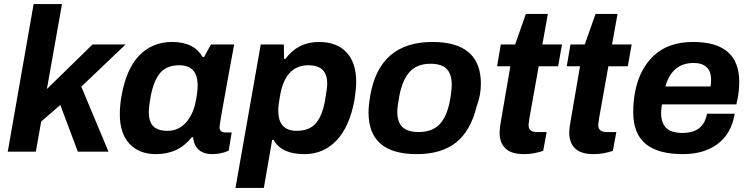

<svg xmlns="http://www.w3.org/2000/svg" viewBox="-20 -744 3678 942"><path d="M18.1 0 145 -724.1H284.2L210 -307.1L434.1 -525.9H596.2L378.9 -318.8L512.2 0H361.8L275.9 -229L182.1 -147.9L155.8 0Z M745.1 12.2Q662.6 12.2 615.2 -38.6Q567.9 -89.4 567.9 -183.1Q567.9 -226.6 575.7 -271Q599.1 -405.8 663.3 -471.9Q727.5 -538.1 824.7 -538.1Q932.1 -538.1 974.1 -463.9H981L1015.1 -525.9H1128.9L1105 -397Q1057.1 -135.3 1057.1 -121.1Q1057.1 -94.2 1085 -94.2H1116.7L1102.1 -4.9Q1064.5 12.2 1022 12.2Q964.8 12.2 940.9 -25.9Q929.2 -47.4 927.7 -70.8H920.9Q856 12.2 745.1 12.2ZM802.7 -102.1Q855.5 -102.1 892.3 -142.6Q929.2 -183.1 941.9 -254.9Q949.7 -294.9 949.7 -324.2Q949.7 -423.8 859.9 -423.8Q799.3 -423.8 767.3 -387.9Q735.4 -352.1 719.7 -273.9Q710 -220.2 710 -194.8Q710 -147.5 731.9 -124.8Q753.9 -102.1 802.7 -102.1Z M1135.3 178.2 1259.3 -525.9H1372.6L1373.5 -455.1H1380.4Q1441.4 -538.1 1545.4 -538.1Q1631.8 -538.1 1679.7 -487.5Q1727.5 -437 1727.5 -341.8Q1727.5 -308.6 1719.2 -253.9Q1694.8 -121.1 1630.6 -54.4Q1566.4 12.2 1474.6 12.2Q1359.4 12.2 1322.3 -58.1H1315.4L1274.4 178.2ZM1435.5 -102.1Q1496.1 -102.1 1528.1 -137.5Q1560.1 -172.9 1574.2 -248Q1585.4 -312.5 1585.4 -332Q1585.4 -378.4 1563 -401.1Q1540.5 -423.8 1492.2 -423.8Q1378.9 -423.8 1353.5 -272Q1345.2 -227.1 1345.2 -202.1Q1345.2 -102.1 1435.5 -102.1Z M2024.4 12.2Q1788.1 12.2 1788.1 -191.9Q1788.1 -226.6 1796.4 -273.9Q1841.3 -538.1 2101.6 -538.1Q2339.4 -538.1 2339.4 -333Q2339.4 -277.3 2318.4 -221.2Q2289.1 -101.6 2217.3 -44.7Q2145.5 12.2 2024.4 12.2ZM2034.2 -96.2Q2100.1 -96.2 2136.5 -134Q2172.9 -171.9 2187.5 -251Q2196.3 -299.3 2196.3 -329.1Q2196.3 -380.4 2171.4 -405.8Q2146.5 -431.2 2092.3 -431.2Q2026.9 -431.2 1991 -392.6Q1955.1 -354 1939.5 -274.9Q1929.2 -218.8 1929.2 -196.8Q1929.2 -145.5 1954.3 -120.8Q1979.5 -96.2 2034.2 -96.2Z M2551.3 12.2Q2488.8 12.2 2460 -15.6Q2431.2 -43.5 2431.2 -92.8Q2431.2 -113.8 2436 -140.1L2483.9 -418.9H2418.9L2437 -525.9H2507.3L2560.1 -675.8H2668L2641.1 -525.9H2737.3L2718.3 -418.9H2623L2577.1 -162.1Q2573.2 -134.8 2573.2 -130.9Q2573.2 -96.2 2613.3 -96.2H2662.1L2645 -3.9Q2597.7 12.2 2551.3 12.2Z M2893.1 12.2Q2830.6 12.2 2801.8 -15.6Q2772.9 -43.5 2772.9 -92.8Q2772.9 -113.8 2777.8 -140.1L2825.7 -418.9H2760.7L2778.8 -525.9H2849.1L2901.9 -675.8H3009.8L2982.9 -525.9H3079.1L3060.1 -418.9H2964.8L2918.9 -162.1Q2915 -134.8 2915 -130.9Q2915 -96.2 2955.1 -96.2H3003.9L2986.8 -3.9Q2939.5 12.2 2893.1 12.2Z M3330.6 12.2Q3208.5 12.2 3147.7 -38.1Q3086.9 -88.4 3086.9 -192.9Q3086.9 -249.5 3096.7 -296.9Q3118.7 -407.7 3189.7 -472.9Q3260.7 -538.1 3380.9 -538.1Q3606.9 -538.1 3606.9 -342.8Q3606.9 -287.1 3592.8 -231.9H3227.5Q3223.6 -203.6 3223.6 -190.9Q3223.6 -140.1 3248.8 -116Q3273.9 -91.8 3328.6 -91.8Q3432.1 -91.8 3448.7 -186H3584.5Q3568.8 -88.9 3501.7 -38.3Q3434.6 12.2 3330.6 12.2ZM3244.6 -319.8H3465.8Q3468.8 -332 3468.8 -352.1Q3468.8 -394 3446.5 -414.6Q3424.3 -435.1 3383.8 -435.1Q3276.9 -435.1 3244.6 -319.8Z"/></svg>

Font: Archivo
Style: Bold Italic
Weight: 700
Italic angle: -10°
Designer: Hector Gatti
Foundry: Omnibus-Type
Version: Version 2.001